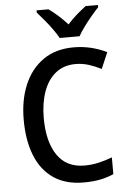

<svg xmlns="http://www.w3.org/2000/svg" viewBox="-62 -986 692 1040"><g transform="rotate(-5 284.0 -465.5)"><path d="M362 -633Q298 -633 254 -598Q210 -563 187.5 -500.5Q165 -438 165 -356Q165 -228 215 -154.5Q265 -81 363 -81Q402 -81 439.5 -89.5Q477 -98 514 -112V-21Q478 -5 439 2.5Q400 10 350 10Q253 10 187.5 -34.5Q122 -79 89 -161.5Q56 -244 56 -357Q56 -464 91 -546.5Q126 -629 193.5 -676.5Q261 -724 360 -724Q408 -724 453.5 -713Q499 -702 539 -682L501 -594Q470 -610 435 -621.5Q400 -633 362 -633ZM289 -781Q277 -803 257.5 -830Q238 -857 216.5 -883Q195 -909 177 -929V-941H242Q266 -924 292.5 -900.5Q319 -877 343 -850Q368 -878 393.5 -900Q419 -922 444 -941H511V-929Q493 -910 471 -884Q449 -858 429 -830.5Q409 -803 397 -781Z"/></g></svg>

Font: Noto Sans Gujarati UI SemiCondensed Medium
Style: Regular
Weight: 500
Width: 4
Designer: Jelle Bosma - Monotype Design Team, Universal Thirst
Foundry: Monotype Imaging Inc.
Version: Version 2.106; ttfautohint (v1.8.4.7-5d5b)